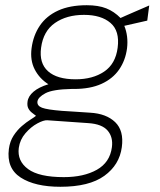

<svg xmlns="http://www.w3.org/2000/svg" viewBox="-20 -545 614 736"><path d="M211.5 171Q114 171 59.2 135.5Q4.5 100 14 26Q18 -3.5 32 -25Q46 -46.5 63.8 -61.8Q81.5 -77 96.8 -86.5Q112 -96 118 -101Q110 -107 101.8 -113.5Q93.5 -120 88.5 -129.8Q83.5 -139.5 85.5 -155Q88 -176 108.5 -193.5Q129 -211 165.5 -222Q131 -244 113 -279Q95 -314 101 -360Q107.5 -409.5 132.8 -446.8Q158 -484 202.8 -504.5Q247.5 -525 312.5 -525Q357 -525 387.2 -513Q417.5 -501 442 -476Q447 -478.5 462.5 -485.2Q478 -492 497 -500.2Q516 -508.5 531.8 -515.2Q547.5 -522 552 -524L544.5 -466L456.5 -446Q472.5 -406.5 467 -360Q461 -313.5 436.5 -278.2Q412 -243 369 -223.5Q326 -204 264 -204Q261.5 -204 259 -204Q256.5 -204 254 -204Q182 -202.5 154 -187.5Q126 -172.5 123.5 -156Q121.5 -139.5 141.2 -132Q161 -124.5 218 -120Q238.5 -118.5 265.2 -117Q292 -115.5 325.5 -113Q387.5 -109.5 421.5 -76.8Q455.5 -44 447 19Q438 87 380 129Q322 171 211.5 171ZM224.5 134Q301 134 351.2 105.8Q401.5 77.5 409 19Q414 -19.5 392.5 -44.5Q371 -69.5 319 -73L161.5 -84Q147.5 -85 123 -71.8Q98.5 -58.5 77.5 -34.2Q56.5 -10 52 22Q45.5 72 87.5 103Q129.5 134 224.5 134ZM270 -241Q335.5 -241 379.2 -270.5Q423 -300 431 -362Q439.5 -426.5 403.5 -457.2Q367.5 -488 302 -488Q235.5 -488 190.8 -457Q146 -426 137.5 -362Q129.5 -303 164 -272Q198.5 -241 270 -241Z"/></svg>

Font: Public Sans Thin Thin
Style: Italic
Weight: 250
Italic angle: -8°
Version: Version 2.001